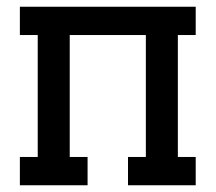

<svg xmlns="http://www.w3.org/2000/svg" viewBox="-20 -550 640 570"><path d="M39 0V-84H92V-446H39V-530H561V-446H508V-84H561V0H360V-84H413V-446H187V-84H240V0Z"/></svg>

Font: Iosevka Curly Slab MdEx
Style: Regular
Weight: 500
Width: 7
Monospace: yes
Designer: Belleve Invis
Foundry: Belleve Invis
Version: Version 11.1.0; ttfautohint (v1.8.3)